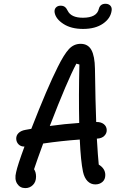

<svg xmlns="http://www.w3.org/2000/svg" viewBox="-20 -970 660 1012"><path d="M113.5 21.5Q85.5 21.5 70.5 -1.8Q55.5 -25 65 -62.5Q72 -97 109 -197.5Q90.5 -197 78.5 -208.5Q66.5 -220 65.5 -238Q65 -256.5 78 -269Q91 -281.5 114 -285.5Q133 -289 145 -291Q230 -509 284.5 -617Q317.5 -683.5 343.2 -711.2Q369 -739 405 -739Q444 -739 461.8 -706.5Q479.5 -674 480.5 -607.5Q483 -429.5 487 -327H487.5Q512 -327.5 526.8 -316Q541.5 -304.5 542.5 -286Q543.5 -267.5 529.8 -254Q516 -240.5 493 -239.5H490.5Q496 -145.5 500.5 -102.5Q535 -81.5 535 -47.5Q535 -24 519.8 -11Q504.5 2 482.5 2Q458.5 2 441.5 -15.2Q424.5 -32.5 417.5 -64.5Q405.5 -121.5 400.5 -234.5Q302.5 -227.5 207.5 -213.5Q175 -125 159.5 -78Q170 -62.5 170 -39Q170 -11.5 153.5 5Q137 21.5 113.5 21.5ZM242.5 -306Q322 -317 397.5 -322Q394.5 -466 398.5 -630L382.5 -634.5Q334.5 -544.5 242.5 -306ZM268 -903.5Q265.5 -919.5 273.8 -929.2Q282 -939 297 -940Q312.5 -940.5 321.5 -933.8Q330.5 -927 337 -913Q355 -876.5 417 -876.5Q490.5 -876.5 501 -923.5Q508.5 -951.5 539 -950Q554 -949 562.2 -939.5Q570.5 -930 568.5 -915Q563.5 -873.5 523 -845.5Q482.5 -817.5 418 -817.5Q355 -817.5 314.5 -843.8Q274 -870 268 -903.5Z"/></svg>

Font: Monaspace Radon
Style: Regular
Weight: 400
Designer: Riley Cran & the Lettermatic Team
Foundry: Lettermatic
Version: Version 1.000 (Monaspace Radon)